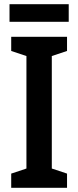

<svg xmlns="http://www.w3.org/2000/svg" viewBox="-20 -888 370 908"><path d="M305 -868H25V-785H305ZM297 0V-67L225 -91V-623L297 -647V-714H33V-647L105 -623V-91L33 -67V0Z"/></svg>

Font: Noto Sans Khmer Condensed SemiBold
Style: Regular
Weight: 600
Width: 3
Designer: Danh Hong and the Monotype Design Team
Foundry: Monotype Imaging Inc.
Version: Version 2.004